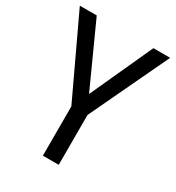

<svg xmlns="http://www.w3.org/2000/svg" viewBox="-172 -819 846 924"><g transform="rotate(30 251.0 -357.0)"><path d="M251 -368 409 -714H502L295 -277V0H207V-274L0 -714H94Z"/></g></svg>

Font: Noto Sans Devanagari SemiCondensed
Style: Regular
Weight: 400
Width: 4
Designer: Jelle Bosma - Monotype Design Team
Foundry: Monotype Imaging Inc.
Version: Version 2.006